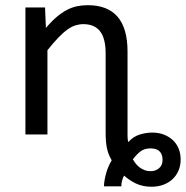

<svg xmlns="http://www.w3.org/2000/svg" viewBox="-20 -519 717 741"><path d="M472.2 -319.8C472.2 -380 459.3 -425 433.6 -454.6C407.9 -484.2 369.6 -499 318.8 -499C304.5 -499 290.7 -497.6 277.3 -494.9C264 -492.1 250.8 -487.3 237.8 -480.5C224.8 -473.6 211.7 -464.6 198.5 -453.4C185.3 -442.1 171.5 -428.1 157.2 -411.1L153.8 -490.2H78.1V0H163.1V-325.2C178.7 -344.7 192.8 -361 205.3 -374C217.9 -387 229.5 -397.4 240.2 -405C251 -412.7 261.3 -418.1 271.2 -421.1C281.2 -424.2 291.3 -425.8 301.8 -425.8C330.4 -425.8 351.9 -416.6 366.2 -398.2C380.5 -379.8 387.7 -351.4 387.7 -313V-7.8C387.7 3.3 388 13.5 388.7 22.9C389.3 32.4 390.5 41.4 392.1 50C393.7 58.7 396.1 67.1 399.2 75.2C402.3 83.3 406.2 91.5 411.1 99.6C407.2 106.1 403.4 113.5 399.7 121.8C395.9 130.1 392.7 138.8 390.1 147.9C387.5 157.1 385.4 166.2 383.8 175.3C382.2 184.4 381.3 192.7 381.3 200.2H448.2C448.2 191.4 449.4 183.4 451.7 176.3C453.9 169.1 456.4 163.2 459 158.7C471.7 170.4 486.7 180.5 504.2 189C521.6 197.4 541.8 201.7 564.9 201.7C581.2 201.7 596.3 199.1 610.1 194.1C623.9 189 635.8 181.9 645.8 172.6C655.7 163.3 663.4 152.3 668.9 139.4C674.5 126.5 677.2 112.3 677.2 96.7C677.2 81.1 674.6 66.8 669.2 54C663.8 41.1 656.2 30.2 646.5 21.2C636.7 12.3 625.2 5.3 611.8 0.2C598.5 -4.8 584 -7.3 568.4 -7.3C552.1 -7.3 535.7 -4.8 519.3 0.2C502.8 5.3 488.1 15 475.1 29.3C474.4 27 474 24.8 473.6 22.7C473.3 20.6 473 18.2 472.7 15.6C472.3 13 472.2 9.9 472.2 6.3V-7.8ZM492.7 96.2C502.1 83.5 511.9 73.2 522 65.4C532.1 57.6 545.1 53.7 561 53.7C576.7 53.7 588.3 57.5 595.9 65.2C603.6 72.8 607.4 83.7 607.4 97.7C607.4 111.7 602.9 122.5 594 130.1C585 137.8 574.2 141.6 561.5 141.6C552.4 141.6 544.3 140.1 537.1 137.2C529.9 134.3 523.5 130.6 517.8 126.2C512.1 121.8 507.2 116.9 503.2 111.6C499.1 106.2 495.6 101.1 492.7 96.2Z"/></svg>

Font: CodeNewRoman Nerd Font Mono
Style: Regular
Weight: 400
Monospace: yes
Designer: Sam Radian
Foundry: Code New Roman
Version: Version 2.00 November 29, 2014;Nerd Fonts 3.2.1